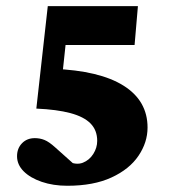

<svg xmlns="http://www.w3.org/2000/svg" viewBox="-20 -593 547 622"><path d="M198.2 8.8Q152.3 8.8 115.2 -3.9Q78.1 -16.6 56.6 -38.1Q35.2 -59.6 35.2 -86.9Q35.2 -112.3 51.3 -128.9Q67.4 -145.5 92.8 -145.5Q109.4 -145.5 124 -139.6Q138.7 -133.8 159.2 -115.2L232.4 -49.8L200.2 -70.3Q227.5 -57.6 248.5 -65.9Q269.5 -74.2 282.2 -94.2Q294.9 -114.3 294.9 -136.7Q294.9 -170.9 273.4 -192.9Q252 -214.8 208 -226.6Q164.1 -238.3 97.7 -241.2L134.8 -573.2H426.8L416 -447.3H192.4L180.7 -337.9L152.3 -370.1Q302.7 -364.3 380.4 -315.4Q458 -266.6 458 -179.7Q458 -131.8 428.7 -88.4Q399.4 -44.9 341.3 -18.1Q283.2 8.8 198.2 8.8Z"/></svg>

Font: Crimson Pro Black
Style: Regular
Weight: 900
Designer: Jacques Le Bailly
Foundry: Baron von Fonthausen
Version: Version 1.003